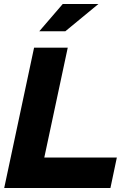

<svg xmlns="http://www.w3.org/2000/svg" viewBox="-20 -938 666 958"><path d="M1 0ZM1 0 150 -700H318L201 -152H563L531 0ZM293 -918H471L306 -782H176Z"/></svg>

Font: Rosa Sans Black
Style: Italic
Weight: 900
Italic angle: -12°
Designer: Pentagram / MCKL
Foundry: Pentagram / MCKL
Version: Version 1.005;September 16, 2019;FontCreator 11.5.0.2425 64-